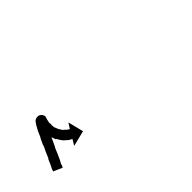

<svg xmlns="http://www.w3.org/2000/svg" viewBox="-15 -406 371 371"><g transform="rotate(-45 170.5 -220.0)"><path d="M10 -178Q10 -179 12 -183Q13 -185 14 -187Q15 -189 16 -191Q17 -193 18 -196Q19 -199 21 -201Q22 -204 23.5 -207Q25 -210 26 -213Q28 -217 29.5 -220Q31 -223 32 -227Q34 -231 35.5 -234.5Q37 -238 39 -241Q41 -245 42.5 -249Q44 -253 46 -256Q49 -262 53 -267.5Q57 -273 65 -272Q69 -271 72 -267Q75 -262 73 -259Q71 -252 70 -246Q70 -246 70 -246Q70 -246 70 -246Q71 -246 71 -246.5Q71 -247 71 -247Q70 -240 71 -234Q71 -234 71 -234.5Q71 -235 71 -235Q71 -235 71 -235Q71 -235 71 -235Q73 -230 75 -225Q75 -225 75 -225Q75 -225 75 -226Q75 -226 75 -226Q75 -226 75 -226Q77 -222 80 -218Q80 -218 80 -218.5Q80 -219 80 -219Q80 -219 80 -219Q80 -219 80 -219Q83 -216 85 -214Q85 -214 85 -214Q85 -214 85 -214Q85 -214 85 -214Q85 -214 85 -214Q87 -213 89 -211Q89 -211 89 -211.5Q89 -212 88 -212Q88 -212 88 -212Q88 -212 88 -212Q89 -211 90 -211L97 -222L105 -190L73 -182L80 -194Q79 -194 78 -195Q78 -195 78 -195Q78 -195 78 -195Q78 -195 78 -195Q78 -195 78 -195Q75 -196 73 -198Q73 -198 73 -198Q73 -198 73 -198Q72 -198 72 -198.5Q72 -199 72 -199Q69 -201 65 -205Q65 -205 65 -205Q65 -205 65 -205Q65 -205 65 -205Q65 -205 65 -205Q61 -210 58 -216Q58 -216 58 -216Q58 -216 58 -216Q57 -216 57 -216Q57 -216 57 -216Q54 -223 52 -230Q52 -230 52 -230Q52 -230 52 -230Q52 -231 52 -231Q52 -231 52 -231Q50 -239 51 -247Q51 -247 51 -247Q51 -247 51 -248Q51 -248 51 -248Q51 -248 51 -248Q52 -257 55 -265Q56 -269 61 -260Q67 -252 63 -252Q65 -252 66 -253Q67 -253 67 -253Q66 -252 64 -248Q62 -244 60.5 -240.5Q59 -237 57 -233Q56 -229 54 -225.5Q52 -222 51 -219Q49 -215 47.5 -211.5Q46 -208 44 -205Q43 -202 41.5 -199Q40 -196 39 -193Q36 -186 34 -182Q33 -180 30 -175Q30 -173 29.5 -172Q29 -171 28 -169Q27 -167 27 -168L9 -176Q10 -177 10 -178Z"/></g></svg>

Font: FRB American Cursive Just Arrows Light
Style: Italic
Weight: 300
Italic angle: -25°
Version: Version 2.0;Modular Font Editor K font №1